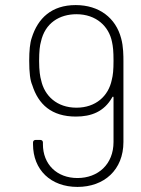

<svg xmlns="http://www.w3.org/2000/svg" viewBox="-20 -728 557 756"><path d="M457 -577C436 -657 371 -708 278 -708C183 -708 129 -656 105 -579C98 -559 95 -528 95 -489C95 -441 99 -411 107 -393C131 -317 183 -269 279 -269C339 -269 390 -288 422 -345C424 -349 427 -348 427 -344V-169C427 -81 366 -27 285 -27C204 -27 149 -81 149 -160V-167C149 -173 145 -177 139 -177H120C114 -177 110 -173 110 -167V-160C110 -59 180 8 285 8C390 8 466 -59 466 -169V-487C466 -507 466 -545 457 -577ZM281 -304C204 -304 155 -351 142 -412C138 -425 134 -450 134 -488C134 -526 137 -550 141 -563C157 -638 215 -672 281 -672C359 -672 409 -624 421 -563C425 -545 427 -526 427 -489C427 -453 425 -432 420 -413C407 -350 357 -304 281 -304Z"/></svg>

Font: Barlow ExtraLight
Style: Regular
Weight: 275
Designer: Jeremy Tribby
Foundry: Tribby Type
Version: Version 1.422;hotconv 1.0.109;makeotfexe 2.5.65596